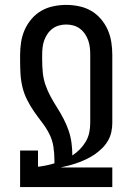

<svg xmlns="http://www.w3.org/2000/svg" viewBox="-20 -763 540 783"><path d="M62 0V-149H135V-83Q152 -85 169 -88.5Q186 -92 202 -97V-108Q202 -136 198 -163.5Q194 -191 181.5 -216Q169 -241 152 -263Q135 -285 119 -308Q103 -331 90.5 -356Q78 -381 71.5 -408Q65 -435 63.5 -463Q62 -491 62 -519V-539Q62 -565 66 -591Q70 -617 80.5 -641Q91 -665 108.5 -685.5Q126 -706 148.5 -719Q171 -732 197.5 -737.5Q224 -743 250 -743Q276 -743 302.5 -737.5Q329 -732 351.5 -719Q374 -706 391.5 -685.5Q409 -665 419.5 -641Q430 -617 434 -591Q438 -565 438 -539V-262Q438 -243 434 -224.5Q430 -206 420.5 -189.5Q411 -173 397.5 -159.5Q384 -146 368.5 -135Q353 -124 335.5 -115.5Q318 -107 300.5 -100.5Q283 -94 264.5 -89Q246 -84 227 -80H438V0ZM275 -129Q292 -140 306 -154.5Q320 -169 330 -186Q340 -203 344 -222.5Q348 -242 348 -262V-539Q348 -554 346.5 -568.5Q345 -583 340 -597.5Q335 -612 326.5 -624.5Q318 -637 306 -646Q294 -655 279.5 -659Q265 -663 250 -663Q235 -663 220.5 -659Q206 -655 194 -646Q182 -637 173.5 -624.5Q165 -612 160 -597.5Q155 -583 153.5 -568.5Q152 -554 152 -539V-519Q152 -493 154.5 -467Q157 -441 165.5 -416.5Q174 -392 186.5 -369Q199 -346 213 -324Q227 -302 239 -279Q251 -256 259.5 -231.5Q268 -207 271.5 -181Q275 -155 275 -129Z"/></svg>

Font: Iosevka Term Curly Medium
Style: Regular
Weight: 500
Designer: Belleve Invis
Foundry: Belleve Invis
Version: Version 32.3.0